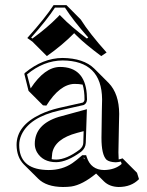

<svg xmlns="http://www.w3.org/2000/svg" viewBox="-20 -666 577 752"><path d="M240.2 -646 296.4 -589.4Q330.1 -535.6 397.5 -460.4L376.5 -446.3Q312.5 -494.1 281.2 -525.4L270.5 -536.1Q225.6 -490.2 163.6 -446.3L106.9 -502.9L86.9 -517.1Q159.2 -598.1 189.9 -646ZM310.1 -47.9H306.2L312 -42Q311 -45.4 310.1 -47.9ZM182.6 -42.5Q190.9 -41 200.2 -41Q240.7 -41.5 292 -80.1Q305.7 -91.8 306.2 -106L307.6 -152.3L281.7 -145.5Q194.8 -122.1 184.6 -66.4Q183.1 -56.2 182.6 -45.4Q182.6 -43.5 182.6 -42.5ZM444.8 -41.5Q452.6 -43 460 -45.9L516.6 10.7L524.4 35.6Q494.6 66.4 444.3 66.4Q408.7 65.4 387.2 44.4L356.4 13.7Q302.7 58.1 258.8 64.5Q244.1 66.4 226.6 66.4Q161.6 65.9 129.4 33.7L72.8 -22.5Q45.4 -50.8 44.9 -98.1Q44.9 -173.8 138.2 -218.3Q170.9 -233.9 210.9 -243.2L304.2 -264.2Q310.5 -268.1 311 -275.9Q311 -310.5 303.7 -334.5Q290 -337.4 271.5 -337.4Q213.9 -335.9 161.6 -252.4L148.4 -253.4L91.8 -310.1L75.2 -377L78.1 -380.9Q147.9 -438.5 225.1 -439Q307.6 -438 349.1 -397.5L405.8 -340.8Q446.3 -298.8 446.8 -220.2Q446.8 -215.8 445.8 -174.8Q443.8 -87.9 443.8 -69.3Q443.8 -53.7 444.8 -41.5ZM317.4 -58.1 319.8 -50.8Q335.9 -0.5 388.2 0Q430.7 -1 456.5 -23.9L453.6 -33.2Q442.4 -30.8 433.1 -30.3Q408.2 -31.2 397 -40.5Q377.4 -60.1 377.4 -126Q377.4 -144 378.9 -231.9Q379.9 -272.5 379.9 -276.9Q378.4 -428.2 225.1 -429.2Q150.9 -428.7 85.9 -374.5L100.1 -319.8Q154.8 -403.3 214.8 -403.8Q311 -403.8 319.8 -299.3Q320.8 -287.6 320.8 -275.9Q319.8 -259.8 307.1 -254.4H306.6L213.4 -233.4Q95.7 -207 64 -137.7Q55.2 -118.2 55.2 -98.1Q55.2 -6.3 157.2 -0.5Q164.1 0 169.9 0Q223.6 0 263.2 -26.9Q278.8 -37.6 299.3 -55.7L302.2 -58.1ZM320.3 -238.3 315.9 -106Q314.9 -85.4 297.9 -71.8Q242.7 -31.2 200.2 -30.8Q147.5 -30.8 124.5 -70.3Q116.2 -85.9 116.2 -102.1Q116.2 -178.7 209.5 -208Q216.3 -210 222.2 -211.4ZM234.4 -636.2H195.3Q164.6 -588.9 102.1 -518.6L106.9 -515.1Q165 -557.1 207 -600.1L213.9 -607.4L221.2 -600.1Q256.8 -563 320.3 -515.1L325.7 -519Q266.1 -586.4 234.4 -636.2Z"/></svg>

Font: Linux Biolinum Shadow O
Style: Regular
Weight: 400
Designer: Philipp H. Poll
Foundry: Philipp H. Poll
Version: Version 1.0.4